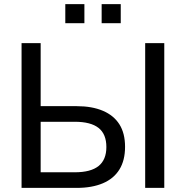

<svg xmlns="http://www.w3.org/2000/svg" viewBox="-20 -915 905 935"><path d="M85 0V-705H178V-398H354Q428 -398 481 -375.5Q534 -353 561.5 -309.5Q589 -266 589 -200Q589 -134 561.5 -89.5Q534 -45 481 -22.5Q428 0 354 0ZM178 -76H344Q422 -76 460 -106.5Q498 -137 498 -199Q498 -262 460 -292Q422 -322 344 -322H178ZM687 0V-705H780V0ZM475 -802V-895H568V-802ZM298 -802V-895H391V-802Z"/></svg>

Font: Nunito Sans 12pt Medium
Style: Regular
Weight: 500
Designer: Vernon Adams
Foundry: Vernon Adams
Version: Version 3.101;gftools[0.9.27]